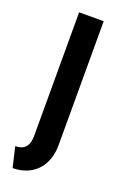

<svg xmlns="http://www.w3.org/2000/svg" viewBox="-127 -460 467 719"><g transform="rotate(20 106.0 -100.5)"><path d="M23.6 216.7C100 216.7 156.2 166 156.2 77.1V-416.7H58.3V76.4C58.3 120.1 36.8 136.1 4.9 136.1Z"/></g></svg>

Font: Afacad Medium
Style: Regular
Weight: 500
Designer: Kristian Moeller
Foundry: Dicotype
Version: Version 1.000